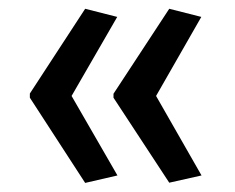

<svg xmlns="http://www.w3.org/2000/svg" viewBox="-20 -459 523 427"><path d="M232.4 -241.7V-250.5L356.4 -439.5L427.7 -421.4L327.1 -245.6L428.2 -68.8L356.4 -52.7ZM46.4 -241.7V-251L169.4 -439.5L240.7 -421.4L139.2 -245.6L241.2 -68.8L169.4 -52.2Z"/></svg>

Font: Shanti
Style: Regular
Weight: 400
Designer: vernon adams
Foundry: vernon adams
Version: Version 1.000